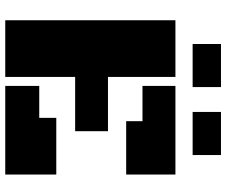

<svg xmlns="http://www.w3.org/2000/svg" viewBox="-85 -776 861 731"><g transform="rotate(90 345.5 -410.5)"><path d="M272.9 -266.1V0H57.1V-647.9H272.9V-391.1H479.5V-266.1ZM307.1 -522.5V-647.9H644.5V-460.4H441.4V-522.5ZM307.1 0V-129.4H428.7V-194.3H644.5V0ZM147.5 -821.3H311.5V-713.4H147.5ZM406.2 -821.3H570.3V-713.4H406.2Z"/></g></svg>

Font: Black Ops One [rus by aLiNcE]
Style: Regular
Weight: 400
Designer: James Grieshaber
Foundry: James Grieshaber
Version: Version 1.002;May 25, 2024;FontCreator 13.0.0.2680 64-bit